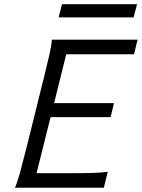

<svg xmlns="http://www.w3.org/2000/svg" viewBox="-20 -883 667 903"><path d="M516.1 -397.9 500 -332H217.8L151.9 -68.4H281.7Q366.7 -68.4 412.6 -69.6Q458.5 -70.8 486.8 -75.2L468.3 0H50.3Q61.5 -25.4 74 -70.6Q86.4 -115.7 109.4 -207L179.2 -489.3Q182.1 -502 184.1 -507.8Q205.1 -592.8 213.9 -632.6Q222.7 -672.4 223.6 -696.3H627L610.4 -627.9H291.5L234.4 -397.9ZM271.5 -863.3H624.5L608.4 -801.3H255.9Z"/></svg>

Font: Lesson One Light
Style: Italic
Weight: 300
Italic angle: -14°
Designer: But Ko, Victor Gaultney, Annie Olsen, Julie Remington, Don Collingsworth, Eric Hays, Becca Hirsbrunner
Version: Version 1.100